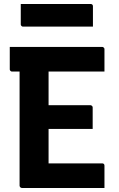

<svg xmlns="http://www.w3.org/2000/svg" viewBox="-20 -933 590 953"><path d="M28.5 -700H487.5Q490.7 -700 492.9 -698.5Q495.2 -697 496.9 -694.5Q498.5 -692 498.5 -689Q498.5 -658.3 498.5 -633.8Q498.5 -609.2 498.5 -577.9H39.5Q36.5 -577.9 34 -579.4Q31.5 -580.9 30 -583.4Q28.5 -585.9 28.5 -588.9Q28.5 -619.9 28.5 -644.7Q28.5 -669.5 28.5 -700ZM166.4 -410.7H429Q432 -410.7 434.5 -409.1Q437 -407.4 438.5 -405.1Q440 -402.9 440 -399.7Q440 -379.2 440 -361.4Q440 -343.6 440 -327.3Q440 -311 440 -292.9H166.4ZM88.5 0Q86.4 0 84.3 -1Q82.2 -2 80.7 -3.5Q79.2 -5 78.2 -7Q77.2 -9 77.2 -11Q77.2 -38 77.2 -89.4Q77.2 -140.7 77.2 -207.4Q77.2 -274.2 77.2 -347.6Q77.2 -421.1 77.2 -493.4Q77.2 -565.6 77.2 -626.8H228.7L221.1 -604.7Q221.1 -581.9 221.1 -557.8Q221.1 -533.8 221.1 -509.9Q221.1 -463.7 221.1 -414.9Q221.1 -366 221.1 -316.8Q221.1 -267.7 221.1 -218.5Q221.1 -169.4 221.1 -122.1H487.5Q492.5 -122.1 495.5 -119.1Q498.5 -116.1 498.5 -111.1Q498.5 -81.6 498.5 -55.6Q498.5 -29.5 498.5 0ZM83.1 -913.2H430.2Q435.3 -913.2 438.3 -910.2Q441.3 -907.2 441.3 -902.2Q441.3 -876.2 441.3 -851.6Q441.3 -826.9 441.3 -800.9H94.2Q91.1 -800.9 88.6 -802.4Q86.1 -803.9 84.6 -806.4Q83.1 -808.9 83.1 -811.9Q83.1 -837.9 83.1 -862.6Q83.1 -887.2 83.1 -913.2Z"/></svg>

Font: Recursive Sans Linear Light
Style: Regular
Weight: 300
Version: Version 1.085